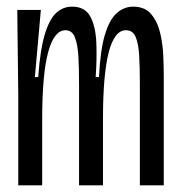

<svg xmlns="http://www.w3.org/2000/svg" viewBox="-20 -558 543 578"><path d="M35 0V-270L32 -528H103L85 -326H95Q101 -409 115 -455Q129 -501 149.5 -519.5Q170 -538 197 -538Q236 -538 252 -508Q268 -478 270 -429.5Q272 -381 268 -326H278Q282 -408 296 -454Q310 -500 332 -519Q354 -538 381 -538Q416 -538 435 -515.5Q454 -493 462 -459.5Q470 -426 471.5 -391Q473 -356 473 -330V0H401V-312Q401 -355 399 -390.5Q397 -426 388.5 -446.5Q380 -467 359 -467Q290 -467 290 -200V0H218V-305Q218 -351 216 -387.5Q214 -424 205.5 -445.5Q197 -467 177 -467Q143 -467 125 -401Q107 -335 107 -199V0Z"/></svg>

Font: Bricolage Grotesque 48pt Condensed Light
Style: Regular
Weight: 300
Width: 3
Designer: Mathieu Triay
Foundry: Atelier Triay
Version: Version 1.000; ttfautohint (v1.8.4.7-5d5b);gftools[0.9.32]